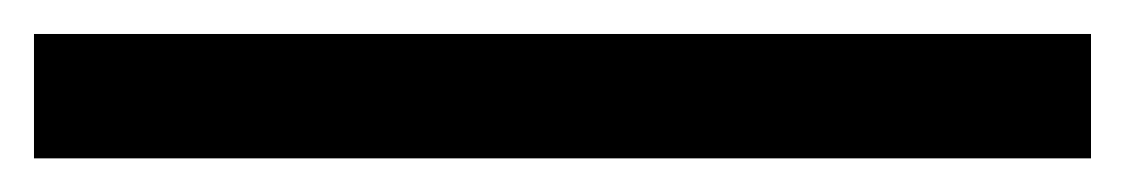

<svg xmlns="http://www.w3.org/2000/svg" viewBox="-20 63 662 113"><path d="M0 83H622.1V156.2H0Z"/></svg>

Font: Andika APac
Style: Regular
Weight: 400
Designer: Victor Gaultney, Annie Olsen, Julie Remington, Don Collingsworth, Eric Hays, Becca Hirsbrunner
Foundry: SIL International
Version: Version 5.000